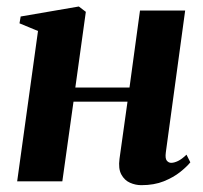

<svg xmlns="http://www.w3.org/2000/svg" viewBox="-20 -544 610 576"><path d="M477.5 -87Q475 -68.5 480.5 -62Q486 -55.5 493.5 -55.5Q502.5 -55.5 514 -61Q525.5 -66.5 539.5 -80L551 -57Q540.5 -44 520.5 -28Q500.5 -12 471.5 -0.2Q442.5 11.5 404 11.5Q386.5 11.5 370 4.2Q353.5 -3 344 -20.5Q334.5 -38 338.5 -67.5L362.5 -239H200.5L167 0H31.5L94 -451L38.5 -474L42 -494.5L216.5 -524.5L237.5 -508.5L206 -281.5H368.5L400 -512.5H535.5Z"/></svg>

Font: Merriweather 120pt
Style: Bold Italic
Weight: 700
Italic angle: -7.8°
Version: Version 2.101